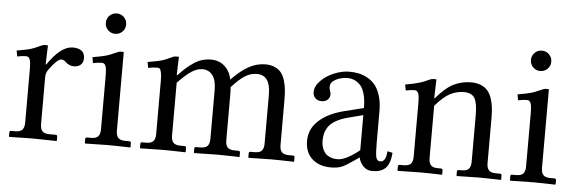

<svg xmlns="http://www.w3.org/2000/svg" viewBox="-44 -753 2698 899"><g transform="rotate(5 1305.0 -303.5)"><path d="M89.4 -71.8V-320.8Q89.4 -356.9 84.2 -369.6Q79.1 -382.3 66.9 -382.3Q49.3 -382.3 25.4 -377.4L20 -404.8Q65.9 -412.6 83.3 -417.5Q100.6 -422.4 123.5 -433.6Q140.1 -441.9 148.9 -441.9H164.1L161.1 -352.1H164.1Q225.6 -441.9 280.8 -441.9Q337.4 -441.9 337.4 -396Q337.4 -376.5 325.4 -365.5Q313.5 -354.5 293.9 -354.5Q270.5 -354.5 252.9 -372.1Q243.7 -381.3 232.9 -381.3Q213.9 -381.3 175.8 -328.6Q164.1 -312.5 164.1 -293.9V-71.8Q164.1 -49.3 173.8 -38.6Q183.6 -27.8 207 -27.8H236.3Q244.6 -27.8 244.6 -19.5V-1L242.7 1Q164.1 -1 125 -1L21.5 1L19.5 -1V-19.5Q19.5 -27.8 27.3 -27.8H46.4Q70.3 -27.8 79.8 -38.6Q89.4 -49.3 89.4 -71.8Z M438.7 -536.9Q424.8 -550.8 424.8 -570.8Q424.8 -590.8 438.7 -604.7Q452.6 -618.7 472.7 -618.7Q492.7 -618.7 506.6 -604.7Q520.5 -590.8 520.5 -570.8Q520.5 -550.8 506.6 -536.9Q492.7 -522.9 472.7 -522.9Q452.6 -522.9 438.7 -536.9ZM520.5 -71.8Q520.5 -49.3 530.3 -38.6Q540 -27.8 563.5 -27.8H582.5Q590.8 -27.8 590.8 -19.5V-1L588.9 1Q520.5 -1 481.4 -1L377.9 1L376 -1V-19.5Q376 -27.8 383.8 -27.8H402.8Q426.8 -27.8 436.3 -38.6Q445.8 -49.3 445.8 -71.8V-320.8Q445.8 -357.9 440.4 -370.1Q435.1 -382.3 423.3 -382.3Q405.8 -382.3 381.3 -377.4L376.5 -404.8Q421.9 -412.6 439.7 -417.7Q457.5 -422.9 480.5 -433.6Q498 -441.9 505.4 -441.9H520.5Z M1214.8 -71.8V-302.2Q1214.8 -393.6 1150.9 -393.6Q1121.6 -393.6 1095.5 -377.4Q1069.3 -361.3 1033.2 -321.3Q1034.7 -308.6 1034.7 -280.8V-71.8Q1034.7 -49.3 1044.4 -38.6Q1054.2 -27.8 1077.6 -27.8H1095.2Q1103.5 -27.8 1103.5 -19.5V-1L1101.6 1Q1034.7 -1 995.6 -1L890.6 1L888.7 -1V-19.5Q888.7 -27.8 896.5 -27.8H917Q940.9 -27.8 950.4 -38.6Q960 -49.3 960 -71.8V-300.3Q960 -348.1 942.4 -370.8Q924.8 -393.6 895 -393.6Q869.6 -393.6 843.3 -376.2Q816.9 -358.9 779.8 -319.8V-71.8Q779.8 -49.3 789.6 -38.6Q799.3 -27.8 822.8 -27.8H841.8Q850.1 -27.8 850.1 -19.5V-1L848.1 1Q779.8 -1 740.7 -1L637.2 1L635.3 -1V-19.5Q635.3 -27.8 643.1 -27.8H662.1Q686 -27.8 695.6 -38.6Q705.1 -49.3 705.1 -71.8V-320.8Q705.1 -348.1 701.9 -362.1Q698.7 -376 694.6 -379.2Q690.4 -382.3 682.6 -382.3Q662.1 -382.3 640.6 -377.4L635.7 -404.8Q682.1 -412.6 700.2 -417.7Q718.3 -422.9 739.7 -433.6Q755.4 -441.9 764.6 -441.9H779.8L776.9 -355.5H779.8Q800.3 -377 815.4 -390.4Q830.6 -403.8 849.6 -416.7Q868.7 -429.7 888.7 -435.8Q908.7 -441.9 931.2 -441.9Q970.7 -441.9 996.8 -417Q1022.9 -392.1 1027.8 -356Q1071.3 -400.9 1108.9 -421.4Q1146.5 -441.9 1187 -441.9Q1212.4 -441.9 1231.2 -433.3Q1250 -424.8 1261 -410.9Q1272 -397 1278.6 -375.2Q1285.2 -353.5 1287.4 -331.3Q1289.6 -309.1 1289.6 -279.8V-71.8Q1289.6 -49.3 1299.3 -38.6Q1309.1 -27.8 1332.5 -27.8H1351.6Q1359.9 -27.8 1359.9 -19.5V-1L1357.9 1Q1289.6 -1 1250.5 -1L1146.5 1L1144.5 -1V-19.5Q1144.5 -27.8 1152.3 -27.8H1171.4Q1195.8 -27.8 1205.3 -38.6Q1214.8 -49.3 1214.8 -71.8Z M1663.6 -245.1 1585 -224.6Q1553.2 -215.3 1532 -201.9Q1510.7 -188.5 1500.7 -172.4Q1490.7 -156.2 1487.3 -141.4Q1483.9 -126.5 1483.9 -107.4Q1483.9 -94.2 1487.3 -81.5Q1490.7 -68.8 1498.8 -56.4Q1506.8 -43.9 1523.2 -36.4Q1539.6 -28.8 1562 -28.8Q1582.5 -28.8 1611.6 -44.7Q1640.6 -60.5 1663.6 -80.1ZM1728 12.2Q1701.7 12.2 1684.8 -6.1Q1668 -24.4 1664.1 -46.4L1641.1 -30.3Q1604 -4.4 1584.5 3.9Q1564.9 12.2 1532.7 12.2Q1478.5 12.2 1445.1 -17.8Q1411.6 -47.9 1411.6 -102.5Q1411.6 -158.2 1454.6 -197.5Q1497.6 -236.8 1571.8 -255.4L1663.6 -278.3Q1663.6 -318.4 1655.3 -346.4Q1647 -374.5 1632.8 -387.7Q1618.7 -400.9 1605.2 -406.2Q1591.8 -411.6 1577.1 -411.6Q1545.9 -411.6 1520.5 -398.7Q1495.1 -385.7 1495.1 -364.3Q1495.1 -351.6 1498.5 -343.8Q1502 -337.9 1502 -325.7Q1502 -314 1491.9 -303.5Q1481.9 -293 1462.4 -293Q1444.8 -293 1433.6 -304Q1422.4 -314.9 1422.4 -332.5Q1422.4 -360.4 1448.5 -386.5Q1474.6 -412.6 1511.2 -427.2Q1547.9 -441.9 1580.1 -441.9Q1604 -441.9 1624.8 -437.7Q1645.5 -433.6 1666.7 -421.9Q1688 -410.2 1703.1 -391.6Q1718.3 -373 1727.8 -341.8Q1737.3 -310.5 1737.3 -269.5V-122.6Q1737.3 -71.8 1741.5 -54Q1745.6 -36.1 1761.7 -36.1Q1787.6 -36.1 1791 -86.4L1815.4 -81.1Q1811 -28.8 1789.8 -8.3Q1768.6 12.2 1728 12.2Z M2188 -71.8V-290.5Q2188 -346.2 2174.6 -369.9Q2161.1 -393.6 2123.5 -393.6Q2088.9 -393.6 2057.9 -377Q2026.9 -360.4 1990.2 -317.4V-71.8Q1990.2 -49.3 2000 -38.6Q2009.8 -27.8 2033.2 -27.8H2047.4Q2055.7 -27.8 2055.7 -19.5V-1L2053.7 1Q1990.2 -1 1951.2 -1L1847.7 1L1845.7 -1V-19.5Q1845.7 -27.8 1853.5 -27.8H1872.6Q1896.5 -27.8 1906 -38.6Q1915.5 -49.3 1915.5 -71.8V-320.8Q1915.5 -358.4 1910.2 -370.4Q1904.8 -382.3 1893.1 -382.3Q1875.5 -382.3 1851.6 -377.4L1846.2 -404.8Q1918 -417 1949.2 -433.6Q1965.8 -441.9 1975.1 -441.9H1990.2L1987.3 -353H1990.2Q2034.7 -405.3 2072.5 -423.6Q2110.4 -441.9 2153.3 -441.9Q2179.7 -441.9 2199.2 -433.8Q2218.8 -425.8 2230.7 -412.1Q2242.7 -398.4 2250 -377.7Q2257.3 -356.9 2260 -334.7Q2262.7 -312.5 2262.7 -283.7V-71.8Q2262.7 -49.3 2272.5 -38.6Q2282.2 -27.8 2305.7 -27.8H2324.7Q2333 -27.8 2333 -19.5V-1L2331.1 1Q2262.7 -1 2223.6 -1L2125 1L2123 -1V-19.5Q2123 -27.8 2130.9 -27.8H2145Q2168.9 -27.8 2178.5 -38.6Q2188 -49.3 2188 -71.8Z M2436.8 -536.9Q2422.9 -550.8 2422.9 -570.8Q2422.9 -590.8 2436.8 -604.7Q2450.7 -618.7 2470.7 -618.7Q2490.7 -618.7 2504.6 -604.7Q2518.6 -590.8 2518.6 -570.8Q2518.6 -550.8 2504.6 -536.9Q2490.7 -522.9 2470.7 -522.9Q2450.7 -522.9 2436.8 -536.9ZM2518.6 -71.8Q2518.6 -49.3 2528.3 -38.6Q2538.1 -27.8 2561.5 -27.8H2580.6Q2588.9 -27.8 2588.9 -19.5V-1L2586.9 1Q2518.6 -1 2479.5 -1L2376 1L2374 -1V-19.5Q2374 -27.8 2381.8 -27.8H2400.9Q2424.8 -27.8 2434.3 -38.6Q2443.8 -49.3 2443.8 -71.8V-320.8Q2443.8 -357.9 2438.5 -370.1Q2433.1 -382.3 2421.4 -382.3Q2403.8 -382.3 2379.4 -377.4L2374.5 -404.8Q2419.9 -412.6 2437.7 -417.7Q2455.6 -422.9 2478.5 -433.6Q2496.1 -441.9 2503.4 -441.9H2518.6Z"/></g></svg>

Font: Libertinage
Style: b
Weight: 400
Designer: OSP
Foundry: OSP
Version: Version 1.0; 2008; OFL relea